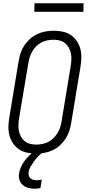

<svg xmlns="http://www.w3.org/2000/svg" viewBox="-20 -931 540 1174"><path d="M201 8Q173 8 146 2.5Q119 -3 97 -17.5Q75 -32 60 -54Q45 -76 38 -102Q31 -128 31.5 -156Q32 -184 37 -213L94 -558Q98 -582 106 -606.5Q114 -631 129 -653.5Q144 -676 164.5 -694Q185 -712 208.5 -723Q232 -734 257.5 -738.5Q283 -743 308 -743Q336 -743 363 -737.5Q390 -732 412 -717.5Q434 -703 449 -681Q464 -659 471 -633Q478 -607 477.5 -579Q477 -551 472 -522L415 -177Q411 -153 403 -128.5Q395 -104 380 -81.5Q365 -59 345 -41Q325 -23 301 -12Q277 -1 251.5 3.5Q226 8 201 8ZM201 -47Q219 -47 238 -50.5Q257 -54 274.5 -63Q292 -72 306 -85.5Q320 -99 330.5 -115.5Q341 -132 347 -150Q353 -168 356 -186L413 -531Q416 -551 416.5 -570Q417 -589 413 -607Q409 -625 400 -641Q391 -657 377 -668Q363 -679 345 -683.5Q327 -688 308 -688Q290 -688 271 -684.5Q252 -681 234.5 -672Q217 -663 203 -649.5Q189 -636 179 -619.5Q169 -603 163 -585Q157 -567 154 -549L96 -204Q93 -184 92.5 -165Q92 -146 96 -128Q100 -110 109 -94Q118 -78 132 -67Q146 -56 164 -51.5Q182 -47 201 -47ZM191 223Q170 223 151 217.5Q132 212 118 199Q104 186 98.5 167Q93 148 97 128Q100 108 109 88.5Q118 69 131 52Q144 35 159.5 19.5Q175 4 193 -8H243L242 0Q226 12 212.5 26Q199 40 188 55.5Q177 71 167 88Q157 105 155 122Q153 133 156 143Q159 153 166.5 159.5Q174 166 184 168.5Q194 171 205 171Q213 171 220.5 170Q228 169 236 167L227 219Q218 221 209 222Q200 223 191 223ZM190 -859 191 -911H491L490 -859Z"/></svg>

Font: Iosevka Term Curly Lt Obl
Style: Regular
Weight: 300
Italic angle: -9°
Designer: Belleve Invis
Foundry: Belleve Invis
Version: Version 32.3.0